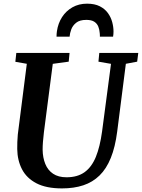

<svg xmlns="http://www.w3.org/2000/svg" viewBox="-20 -1037 788 1067"><path d="M679.4 -682.5 631.3 -306Q620.3 -220 595.8 -159.5Q571.4 -99 533.2 -61.8Q495 -24.5 442.9 -7.2Q390.8 10 324.7 10Q237 10 182.5 -18.4Q128 -46.8 102.3 -96.3Q76.6 -145.9 75.8 -208.7Q75.7 -227.7 76.3 -248.1Q76.8 -268.5 79 -290L129 -682.5L65.3 -693.6L70.7 -743H366.6L361.8 -694.3L273.3 -682.2L224 -301.7Q220.7 -273.5 218.7 -248.7Q216.8 -224 216.9 -205.4Q217.5 -160.8 231.7 -126Q245.8 -91.1 275 -71.5Q304.2 -51.8 349.7 -51.8Q410.4 -51.8 449.9 -80.1Q489.4 -108.4 512.6 -164.9Q535.7 -221.5 547.2 -306L596.9 -682.2L527.1 -694.3L531.8 -743H748.4L742.3 -694.3ZM463.6 -1016.6Q506.2 -1016.6 534.6 -1002.1Q563 -987.6 579.8 -964.3Q596.5 -940.9 603.6 -914.1Q610.8 -887.2 610.8 -862Q610.8 -854.9 610.2 -847.4Q609.7 -839.9 608.4 -833.3H535.1Q535.1 -838.2 535 -843Q535 -847.8 534.3 -852.5Q533 -871.7 526.5 -888.6Q520 -905.6 504.4 -916Q488.8 -926.5 459.5 -926.5Q422.8 -926.5 403.2 -910.5Q383.5 -894.6 375.8 -873Q368 -851.4 366.8 -833.3H294.2Q294.2 -841.3 294.7 -848.6Q295.3 -855.9 296.3 -863.5Q302.6 -907.2 324.8 -941.8Q347.1 -976.4 382.6 -996.5Q418.2 -1016.6 463.6 -1016.6Z"/></svg>

Font: Merriweather 7pt Light
Style: Italic
Weight: 300
Italic angle: -7.8°
Designer: Eben Sorkin
Foundry: Eben Sorkin
Version: Version 2.200;gftools[0.9.31]